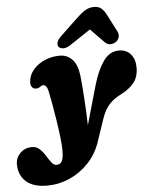

<svg xmlns="http://www.w3.org/2000/svg" viewBox="-171 -795 853 1092"><g transform="rotate(-5 255.0 -249.5)"><path d="M378 -301.5Q401.5 -383 437.2 -434Q473 -485 526.5 -485Q568.5 -485 593.5 -456.5Q618.5 -428 618.5 -379.5Q618.5 -325 590.2 -291.5Q562 -258 518.5 -236.5Q477 -216.5 450 -187.5Q423 -158.5 405.5 -108L361.5 22Q338.5 90.5 291 140.8Q243.5 191 182 218Q120.5 245 54 245Q-25.5 245 -66.5 208Q-107.5 171 -107.5 108Q-107.5 72 -81 45.5Q-54.5 19 -13.5 19Q12 19 30 36Q48 53 61.8 75.5Q75.5 98 88.5 115Q101.5 132 117.5 132Q137 132 147.2 115.5Q157.5 99 157.5 51Q157.5 23.5 152.2 -21.2Q147 -66 139.2 -116.8Q131.5 -167.5 123.2 -213.2Q115 -259 108.5 -289Q105 -307 97.2 -316.5Q89.5 -326 81.5 -326Q72 -326 63.5 -319Q48.5 -306.5 28 -312Q18.5 -314.5 11.8 -327.8Q5 -341 11.5 -370.5Q18.5 -401 43.2 -427Q68 -453 106 -469Q144 -485 189.5 -485Q231 -485 260 -454.5Q289 -424 296 -361.5Q302.5 -302 307.2 -227Q312 -152 314 -77ZM254 -539.5Q231 -524.5 213.2 -525Q195.5 -525.5 186.5 -536Q179.5 -544.5 183.2 -560.5Q187 -576.5 207 -595.5L309 -692.5Q334.5 -717 357 -730.5Q379.5 -744 406.5 -744Q434 -744 449.2 -730.5Q464.5 -717 477 -692.5L527 -595.5Q537 -576.5 532 -560.5Q527 -544.5 515.5 -536Q501 -525.5 482.8 -525Q464.5 -524.5 450 -539.5L373 -618.5Z"/></g></svg>

Font: Fraunces 9pt S100 Black
Style: Italic
Weight: 900
Italic angle: -16°
Version: Version 1.000; ttfautohint (v1.8.3)